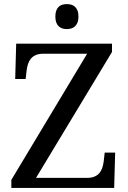

<svg xmlns="http://www.w3.org/2000/svg" viewBox="-20 -930 632 950"><path d="M534.2 -672.9 158.2 -49.8H410.2Q432.6 -49.8 447.8 -56.4Q462.9 -63 472.2 -74.2Q481.4 -85.4 486.3 -100.3Q491.2 -115.2 493.2 -131.8L498 -174.8H549.8L544.9 0H36.1V-40L411.1 -664.1H193.8Q171.9 -664.1 157 -657.5Q142.1 -650.9 132.8 -639.6Q123.5 -628.4 118.7 -613.5Q113.8 -598.6 111.8 -582L106.9 -539.1H55.2L60.1 -713.9H534.2ZM253.9 -848.1Q253.9 -865.7 258.3 -877.4Q262.7 -889.2 270.5 -896.5Q278.3 -903.8 288.6 -906.7Q298.8 -909.7 311 -909.7Q322.8 -909.7 333 -906.7Q343.3 -903.8 351.1 -896.5Q358.9 -889.2 363.5 -877.4Q368.2 -865.7 368.2 -848.1Q368.2 -830.6 363.5 -818.8Q358.9 -807.1 351.1 -799.8Q343.3 -792.5 333 -789.3Q322.8 -786.1 311 -786.1Q298.8 -786.1 288.6 -789.3Q278.3 -792.5 270.5 -799.8Q262.7 -807.1 258.3 -818.8Q253.9 -830.6 253.9 -848.1Z"/></svg>

Font: Droid Serif
Style: Regular
Weight: 400
Designer: Monotype Design team
Foundry: Monotype Imaging Inc.
Version: Version 1.03